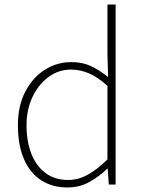

<svg xmlns="http://www.w3.org/2000/svg" viewBox="-20 -814 635 847"><path d="M277 13Q211 13 162 -18.5Q113 -50 86 -111.5Q59 -173 59 -262Q59 -347 91.5 -409.5Q124 -472 177.5 -506Q231 -540 295 -540Q343 -540 380 -523Q417 -506 457 -474L454 -573V-794H490V0H460L455 -70H453Q420 -37 376 -12Q332 13 277 13ZM280 -20Q326 -20 368.5 -44Q411 -68 454 -111V-435Q411 -474 372.5 -490.5Q334 -507 293 -507Q238 -507 193.5 -474Q149 -441 123 -385.5Q97 -330 97 -262Q97 -190 118.5 -135.5Q140 -81 181 -50.5Q222 -20 280 -20Z"/></svg>

Font: Noto Sans TC
Style: Regular
Weight: 100
Designer: Ryoko NISHIZUKA 西塚涼子 (kana, bopomofo & ideographs); Paul D. Hunt (Latin, Greek & Cyrillic); Sandoll Communications 산돌커뮤니
Foundry: Adobe
Version: Version 2.004;hotconv 1.0.118;makeotfexe 2.5.65603